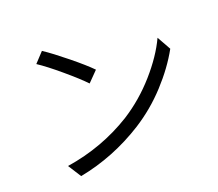

<svg xmlns="http://www.w3.org/2000/svg" viewBox="-122 -886 1220 1074"><g transform="rotate(-20 488.5 -348.5)"><path d="M221.7 -714.8Q274.4 -679.7 352.5 -616.2Q430.7 -552.7 469.7 -512.7L410.2 -452.1Q371.1 -493.2 294.9 -557.6Q218.8 -622.1 167 -656.2ZM138.7 -59.6Q352.5 -92.8 530.3 -203.1Q637.7 -271.5 724.1 -369.6Q810.5 -467.8 854.5 -562.5L900.4 -480.5Q847.7 -384.8 763.2 -293Q678.7 -201.2 574.2 -134.8Q392.6 -20.5 188.5 18.6Z"/></g></svg>

Font: Min Sans
Style: Regular
Weight: 400
Designer: Jinseong-Kim, NotoSansCJK, Nunito
Foundry: Jinseong-Kim
Version: Version 1.400;Glyphs 3.1.2 (3151)